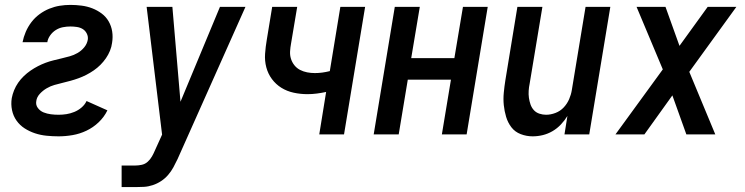

<svg xmlns="http://www.w3.org/2000/svg" viewBox="-20 -548 3040 783"><path d="M219 8Q194 8 169.5 5.5Q145 3 122.5 -4.5Q100 -12 80.5 -24.5Q61 -37 47.5 -56Q34 -75 29 -99Q24 -123 28 -148Q31 -164 37.5 -180Q44 -196 54 -210.5Q64 -225 77 -237.5Q90 -250 104.5 -260Q119 -270 134.5 -278Q150 -286 166 -292Q182 -298 198.5 -302Q215 -306 231.5 -310Q248 -314 264.5 -318.5Q281 -323 296.5 -332Q312 -341 323.5 -355Q335 -369 338 -386Q340 -399 334 -411Q328 -423 317.5 -429.5Q307 -436 293.5 -438Q280 -440 267 -440Q252 -440 236.5 -437Q221 -434 207.5 -425.5Q194 -417 184.5 -403.5Q175 -390 173 -376H72Q72 -376 72 -376Q72 -376 72 -376Q76 -397 85 -418Q94 -439 108 -457.5Q122 -476 141 -490Q160 -504 181 -512.5Q202 -521 223.5 -524.5Q245 -528 267 -528Q290 -528 313 -525Q336 -522 356.5 -514Q377 -506 394.5 -493Q412 -480 423 -461Q434 -442 437.5 -419.5Q441 -397 437 -373Q435 -357 428.5 -341Q422 -325 412 -310.5Q402 -296 389.5 -283.5Q377 -271 362.5 -261Q348 -251 332.5 -243Q317 -235 300.5 -229Q284 -223 267.5 -218.5Q251 -214 234.5 -210Q218 -206 202 -201.5Q186 -197 170.5 -188Q155 -179 142.5 -165.5Q130 -152 128 -136Q125 -120 134.5 -107.5Q144 -95 158 -89.5Q172 -84 187.5 -82Q203 -80 219 -80Q235 -80 251 -82.5Q267 -85 283 -91.5Q299 -98 312.5 -109.5Q326 -121 333 -136L418 -98Q405 -71 382.5 -49.5Q360 -28 332.5 -15Q305 -2 276 3Q247 8 219 8Z M476 215V127H532Q545 127 558.5 124Q572 121 582.5 111.5Q593 102 600 89.5Q607 77 612 65L641 1L578 -520H683L716 -133L877 -520H981L704 101Q696 118 687 134.5Q678 151 665.5 165.5Q653 180 637 190.5Q621 201 603 207Q585 213 567 214Q549 215 532 215Z M1282 0 1310 -173Q1291 -169 1272 -166.5Q1253 -164 1234 -164Q1205 -164 1177.5 -170Q1150 -176 1127.5 -190Q1105 -204 1089 -225.5Q1073 -247 1066 -273.5Q1059 -300 1061 -328.5Q1063 -357 1068 -386L1090 -520H1192L1167 -371Q1164 -355 1163 -339Q1162 -323 1166.5 -308.5Q1171 -294 1180.5 -282Q1190 -270 1203.5 -263Q1217 -256 1232.5 -253Q1248 -250 1264 -250Q1279 -250 1294 -252Q1309 -254 1325 -258L1368 -520H1469L1383 0Z M1504 0 1590 -520H1692L1657 -311H1833L1868 -520H1969L1883 0H1782L1819 -223H1643L1606 0Z M2152 8Q2127 8 2103.5 -1Q2080 -10 2065.5 -29Q2051 -48 2044 -71.5Q2037 -95 2034.5 -119.5Q2032 -144 2034.5 -170Q2037 -196 2041 -221L2090 -520H2192L2140 -207Q2137 -193 2136 -178Q2135 -163 2137 -149Q2139 -135 2143.5 -122Q2148 -109 2157 -99Q2166 -89 2179.5 -84.5Q2193 -80 2207 -80Q2226 -80 2245.5 -87.5Q2265 -95 2279 -110Q2293 -125 2301 -143.5Q2309 -162 2312 -181L2368 -520H2469L2383 0H2282L2294 -75Q2283 -57 2267.5 -40.5Q2252 -24 2233 -13Q2214 -2 2193.5 3Q2173 8 2152 8Z M2490 0 2683 -265 2576 -520H2694L2751 -361L2866 -520H2983L2791 -255L2897 0H2779L2722 -159L2608 0Z"/></svg>

Font: Iosevka SS04 Semibold
Style: Italic
Weight: 600
Italic angle: -9°
Monospace: yes
Designer: Belleve Invis
Foundry: Belleve Invis
Version: Version 19.0.0; ttfautohint (v1.8.4)